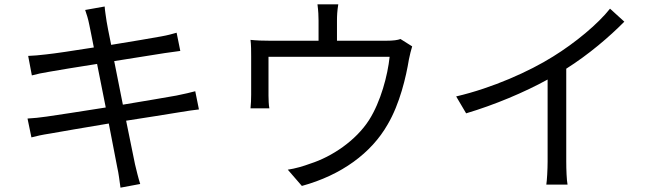

<svg xmlns="http://www.w3.org/2000/svg" viewBox="-20 -821 3040 886"><path d="M881 -400C860 -394 832 -388 794 -380C744 -371 649 -355 547 -338L507 -539C603 -554 694 -569 740 -576C766 -580 797 -584 812 -586L795 -670C778 -665 753 -658 724 -653C682 -645 590 -630 493 -614C481 -670 474 -711 472 -722C469 -744 464 -772 463 -791L373 -775C380 -755 387 -733 392 -707C395 -695 402 -656 413 -602C319 -587 232 -574 193 -570C161 -566 135 -564 110 -563L127 -473C149 -479 176 -485 208 -490C246 -497 333 -511 428 -526L468 -325C354 -307 245 -290 195 -283C169 -279 130 -275 107 -274L125 -187C147 -193 174 -199 213 -205C262 -214 369 -232 482 -251C501 -152 517 -71 521 -49C528 -19 531 11 536 45L627 28C618 0 610 -34 603 -63C598 -86 582 -166 562 -264C660 -279 753 -294 808 -303C845 -309 877 -314 898 -316Z M1828 -641C1815 -636 1796 -633 1759 -633H1535V-726C1535 -747 1536 -770 1541 -801H1445C1449 -770 1450 -747 1450 -726V-633H1229C1194 -633 1165 -634 1136 -637C1139 -615 1139 -581 1139 -560V-384C1139 -365 1138 -338 1136 -321H1223C1220 -336 1219 -362 1219 -380V-559H1778C1769 -473 1737 -352 1683 -267C1622 -172 1512 -98 1412 -66C1380 -54 1342 -43 1308 -38L1373 37C1556 -13 1694 -115 1769 -247C1825 -342 1854 -467 1867 -547C1871 -566 1877 -592 1882 -607Z M2795 -781C2739 -710 2634 -623 2532 -560C2422 -491 2252 -415 2085 -376L2131 -298C2262 -337 2400 -395 2507 -454V-76C2507 -38 2504 12 2501 31H2599C2595 11 2593 -38 2593 -76V-504C2696 -569 2792 -651 2861 -721Z"/></svg>

Font: Noto Sans JP Regular
Style: Regular
Weight: 400
Designer: Ryoko NISHIZUKA (kana & ideographs); Paul D. Hunt (Latin, Greek & Cyrillic); Wenlong ZHANG (bopomofo); Sandoll Communica
Foundry: Adobe Systems Incorporated
Version: Version 1.004;PS 1.004;hotconv 1.0.82;makeotf.lib2.5.63406